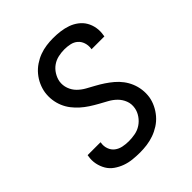

<svg xmlns="http://www.w3.org/2000/svg" viewBox="-206 -873 1012 1012"><g transform="rotate(-45 300.0 -367.5)"><path d="M254 8Q226 8 198.5 5Q171 2 146.5 -7Q122 -16 100.5 -31Q79 -46 66 -68Q53 -90 47.5 -116.5Q42 -143 47 -171L48 -178H144V-174Q140 -152 147.5 -131Q155 -110 171.5 -97.5Q188 -85 209.5 -80.5Q231 -76 254 -76Q277 -76 301 -80.5Q325 -85 345.5 -98.5Q366 -112 380.5 -133Q395 -154 399 -177Q404 -205 394.5 -229.5Q385 -254 367 -272Q349 -290 326 -302.5Q303 -315 280.5 -327.5Q258 -340 236.5 -354Q215 -368 196 -385Q177 -402 161.5 -422Q146 -442 136 -466Q126 -490 122.5 -516.5Q119 -543 123 -571Q127 -596 138 -620.5Q149 -645 166.5 -666Q184 -687 207 -702.5Q230 -718 254.5 -727Q279 -736 304.5 -739.5Q330 -743 355 -743Q383 -743 409.5 -739.5Q436 -736 460 -727.5Q484 -719 504.5 -703.5Q525 -688 537.5 -666.5Q550 -645 554.5 -619Q559 -593 554 -566L553 -558H457L458 -562Q461 -584 454.5 -604Q448 -624 433 -637Q418 -650 397.5 -654.5Q377 -659 355 -659Q333 -659 310 -654Q287 -649 267.5 -635.5Q248 -622 235 -601Q222 -580 218 -558Q214 -531 223 -506Q232 -481 250 -463Q268 -445 290.5 -432.5Q313 -420 336 -407.5Q359 -395 380 -381Q401 -367 420.5 -350.5Q440 -334 455.5 -313.5Q471 -293 481 -269Q491 -245 494.5 -218.5Q498 -192 494 -164Q490 -139 478 -114Q466 -89 448 -68Q430 -47 406.5 -32Q383 -17 357.5 -8Q332 1 305.5 4.5Q279 8 254 8Z"/></g></svg>

Font: Iosevka Custom Medium
Style: Italic
Weight: 500
Italic angle: -9°
Designer: Belleve Invis
Foundry: Belleve Invis
Version: Version 27.0.1